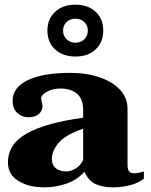

<svg xmlns="http://www.w3.org/2000/svg" viewBox="-20 -792 645 822"><path d="M183 -661Q183 -711 216 -741.5Q249 -772 303 -772Q357 -772 389.5 -741.5Q422 -711 422 -661Q422 -611 389.5 -580.5Q357 -550 303 -550Q249 -550 216 -580.5Q183 -611 183 -661ZM356 -661Q356 -684 340.5 -698Q325 -712 303 -712Q281 -712 265.5 -698Q250 -684 250 -661Q250 -638 265.5 -623.5Q281 -609 303 -609Q325 -609 340.5 -623.5Q356 -638 356 -661ZM14 -97Q14 -175 94.5 -220.5Q175 -266 336 -288V-323Q336 -368 310 -390.5Q284 -413 239 -413Q205 -413 180.5 -399Q156 -385 156 -372Q156 -367 159 -355.5Q162 -344 162 -338Q162 -318 146.5 -304Q131 -290 101 -290Q74 -290 54 -308.5Q34 -327 34 -361Q34 -417 98.5 -448.5Q163 -480 280 -480Q352 -480 408 -460.5Q464 -441 495 -406.5Q526 -372 526 -327V-86Q526 -66 533 -58Q540 -50 554 -50Q572 -50 596 -58V-27Q574 -9 538.5 0.5Q503 10 464 10Q420 10 390 -3.5Q360 -17 342 -55H340Q309 -21 263.5 -5.5Q218 10 170 10Q103 10 58.5 -17.5Q14 -45 14 -97ZM336 -107V-241Q260 -215 231 -180.5Q202 -146 202 -111Q202 -86 218.5 -72Q235 -58 264 -58Q284 -58 304.5 -71Q325 -84 336 -107Z"/></svg>

Font: Taviraj ExtraBold
Style: Regular
Weight: 800
Designer: Katatrad Team
Foundry: CadsonDemak
Version: Version 1.001